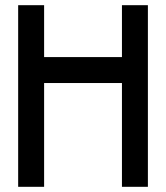

<svg xmlns="http://www.w3.org/2000/svg" viewBox="-20 -720 640 740"><path d="M50 0H150V-700H50ZM100 -400H500V-500H100ZM450 0H550V-700H450Z"/></svg>

Font: Millimetre
Style: Regular
Weight: 500
Designer: Jérémy Landes
Version: Version 1.0